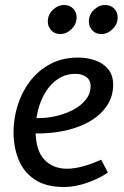

<svg xmlns="http://www.w3.org/2000/svg" viewBox="-20 -734 496 767"><path d="M292 -504Q328 -504 360 -493Q392 -482 412 -458Q432 -434 432 -395Q432 -351 409 -314.5Q386 -278 343.5 -252Q301 -226 241.5 -212.5Q182 -199 110 -201V-263Q152 -260 193 -268Q234 -276 268 -293Q302 -310 322 -335Q342 -360 342 -390Q342 -414 324.5 -426.5Q307 -439 282 -439Q243 -439 213 -419.5Q183 -400 162.5 -367Q142 -334 132 -294Q122 -254 122 -214Q122 -134 156.5 -97Q191 -60 248 -60Q277 -60 311.5 -69.5Q346 -79 384 -96L411 -45Q396 -34 376 -24Q356 -14 333 -5.5Q310 3 285 8Q260 13 235 13Q163 13 118.5 -17Q74 -47 54 -97Q34 -147 34 -207Q34 -260 50.5 -313Q67 -366 99.5 -409Q132 -452 180.5 -478Q229 -504 292 -504ZM286 -664Q286 -638 266 -618Q246 -598 220 -598Q198 -598 184.5 -613Q171 -628 171 -648Q171 -675 191 -694.5Q211 -714 236 -714Q258 -714 272 -700Q286 -686 286 -664ZM450 -664Q450 -638 430 -618Q410 -598 384 -598Q362 -598 348.5 -613Q335 -628 335 -648Q335 -675 355 -694.5Q375 -714 400 -714Q422 -714 436 -700Q450 -686 450 -664Z"/></svg>

Font: Rosario Medium
Style: Italic
Weight: 500
Italic angle: -8.05°
Version: Version 1.201